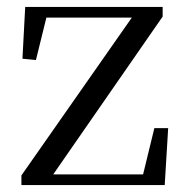

<svg xmlns="http://www.w3.org/2000/svg" viewBox="-20 -536 538 556"><path d="M42 0V-28L375 -504V-476L367 -485H237H89L119 -504L84 -362L45 -366L53 -516H451V-488L121 -12L127 -51L128 -31H263H416L390 -13L427 -165H467L457 0Z"/></svg>

Font: Noto Serif JP
Style: Regular
Weight: 400
Designer: Ryoko NISHIZUKA  (kana & ideographs); Frank Grießhammer (Latin, Greek & Cyrillic); Wenlong ZHANG  (bopomofo); Sandoll Co
Foundry: Adobe
Version: Version 2.003-H1;hotconv 1.1.1;makeotfexe 2.6.0